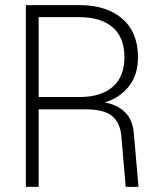

<svg xmlns="http://www.w3.org/2000/svg" viewBox="-20 -730 640 750"><path d="M81 0V-710H291Q396 -710 457.5 -657Q519 -604 519 -506Q519 -436 482 -391Q445 -346 389 -330Q438 -321 468.5 -291.5Q499 -262 503 -206L521 0H471L454 -198Q450 -249 419 -276Q388 -303 312 -303H131V0ZM131 -351H290Q374 -351 420 -390.5Q466 -430 466 -506Q466 -584 420 -623.5Q374 -663 290 -663H131Z"/></svg>

Font: Geist Mono ExtraLight
Style: Regular
Weight: 200
Monospace: yes
Designer: Basement.studio, Andrés Briganti, Mateo Zaragoza
Foundry: Basement.studio, Vercel, Andrés Briganti, Guido Ferreyra, Mateo Zaragoza
Version: Version 1.500; ttfautohint (v1.8.4.7-5d5b)